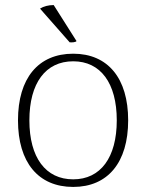

<svg xmlns="http://www.w3.org/2000/svg" viewBox="-20 -726 577 758"><path d="M138 -692 255 -559C263 -558 280 -559 282 -564L192 -706C171 -706 152 -701 138 -692ZM269 12C406 12 486 -85 486 -251C486 -417 406 -514 269 -514C131 -514 51 -417 51 -251C51 -85 131 12 269 12ZM269 -18C160 -18 96 -104 96 -251C96 -398 160 -484 269 -484C377 -484 441 -398 441 -251C441 -104 377 -18 269 -18Z"/></svg>

Font: Arima Koshi ExtraLight
Style: Regular
Weight: 275
Designer: Joana Correia and Natanael Gama
Foundry: NDISCOVER
Version: Version 1.019;PS 001.019;hotconv 1.0.88;makeotf.lib2.5.64775